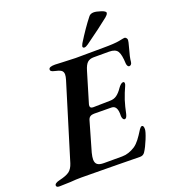

<svg xmlns="http://www.w3.org/2000/svg" viewBox="-200 -972 975 1091"><g transform="rotate(-20 287.5 -426.5)"><path d="M-47 -7Q-47 -14 -38.5 -19.5Q-30 -25 -16 -28Q27 -38 45.5 -52Q64 -66 74 -97L213 -550Q219 -570 219 -582Q219 -599 207.5 -607Q196 -615 167 -621Q143 -626 146 -640Q148 -654 184 -654L228 -652Q303 -649 307 -649L471 -650Q544 -650 573 -656Q602 -662 607 -662Q612 -662 617 -656.5Q622 -651 622 -644Q622 -635 613 -603Q597 -548 595 -521Q594 -511 589 -506Q584 -501 578 -501Q573 -501 569 -506.5Q565 -512 564 -522Q562 -577 549 -597.5Q536 -618 498 -618H405Q381 -618 367 -605.5Q353 -593 343 -559L289 -379Q287 -374 287 -366Q287 -352 306 -352L408 -354Q432 -354 449.5 -367Q467 -380 483 -404Q490 -414 498 -421Q506 -428 513 -428Q521 -428 521 -418Q521 -411 517 -403Q502 -371 488 -330Q477 -295 468 -251Q462 -227 451 -227Q444 -227 440 -235Q436 -243 436 -252Q439 -315 402 -315L297 -316Q283 -316 273.5 -310Q264 -304 260 -289L209 -112Q203 -88 203 -73Q203 -52 215 -42.5Q227 -33 254 -33H364Q404 -33 444 -59Q461 -71 476.5 -91Q492 -111 511 -142Q513 -144 516 -148.5Q519 -153 522 -155Q525 -157 529 -157Q539 -157 539 -135Q539 -120 522 -78Q505 -36 489 -12Q479 4 459 4L319 2Q175 0 105 0Q72 0 39 3Q-7 5 -28 5Q-47 5 -47 -7ZM365 -695V-697Q365 -701 372 -715Q419 -791 461 -844Q471 -858 492 -858Q507 -858 534.5 -849Q562 -840 561 -830Q560 -824 556 -819Q552 -814 545 -808Q493 -766 398 -698Q384 -688 375 -688Q367 -688 365 -695Z"/></g></svg>

Font: EB Garamond SemiBold
Style: Italic
Weight: 600
Italic angle: -17.2°
Designer: Georg Duffner and Octavio Pardo
Foundry: Georg Duffner
Version: Version 1.000